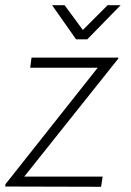

<svg xmlns="http://www.w3.org/2000/svg" viewBox="-49 -716 504 737"><path d="M-28 -9 326 -456H67L72 -495H405V-491L44 -38H345L339 1L-29 0ZM151 -696H199L269 -601L364 -696H414L286 -565H243Z"/></svg>

Font: Bellota Text Light
Style: Italic
Weight: 300
Italic angle: -7.5°
Designer: Kemie Guaida
Foundry: Kemie Guaida
Version: Version 4.001